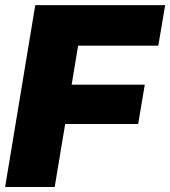

<svg xmlns="http://www.w3.org/2000/svg" viewBox="-20 -748 681 768"><path d="M0.5 0 121.1 -727.5H640.6L613.3 -565.4H292.5L266.6 -409.2H559.1L532.7 -252H240.7L198.7 0Z"/></svg>

Font: Inter 18pt Black
Style: Italic
Weight: 900
Italic angle: -9.3988°
Designer: Rasmus Andersson
Foundry: rsms
Version: Version 4.001;git-66647c0bb